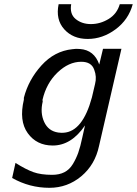

<svg xmlns="http://www.w3.org/2000/svg" viewBox="-20 -712 654 917"><path d="M260 -692H320Q312 -645 341.5 -621Q371 -597 414 -597Q459 -597 499 -621.5Q539 -646 552 -692H614Q594 -618 532 -572Q470 -526 399 -526Q328 -526 286.5 -572.5Q245 -619 260 -692ZM94 -236V-245Q116 -331 178 -399.5Q240 -468 325 -477Q343 -480 362 -478Q430 -473 454 -404L472 -479H560L453 -15Q434 75 368 130Q302 185 216 185Q121 185 38 138L54 66Q103 97 139 110Q175 123 229 123Q263 123 287.5 110.5Q312 98 328 71.5Q344 45 354 16.5Q364 -12 373 -55L386 -113Q321 -17 232 -17Q155 -17 112.5 -76Q70 -135 94 -236ZM183 -235Q183 -230 184 -227Q171 -173 191 -129.5Q211 -86 258 -79Q274 -77 284 -78Q375 -84 419 -247L434 -311Q443 -345 430 -379Q417 -417 368 -417Q308 -417 254.5 -365.5Q201 -314 183 -235Z"/></svg>

Font: Coval
Style: Book Italic
Weight: 350
Foundry: Context Ltd
Version: Version 001.000